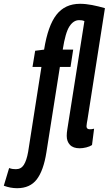

<svg xmlns="http://www.w3.org/2000/svg" viewBox="-143 -770 572 1010"><path d="M-53 220Q-88 220 -123 207L-95 114Q-84 118 -75.5 119Q-67 120 -59 120Q-32 120 -17.5 97Q-3 74 5 29L75 -418H28L42 -503L89 -509Q109 -635 154 -692.5Q199 -750 278 -750Q308 -750 341.5 -743.5Q375 -737 409 -727L317 -140Q316 -137 314 -123.5Q312 -110 312 -106Q312 -90 329 -90Q333 -90 339 -90.5Q345 -91 352 -93L341 -7Q329 1 310.5 5.5Q292 10 276 10Q242 10 225 -8Q208 -26 208 -55Q208 -71 211 -89L301 -659Q294 -662 288 -663Q282 -664 273 -664Q244 -664 222.5 -631.5Q201 -599 187 -509H242L228 -418H172L101 32Q86 127 50.5 173.5Q15 220 -53 220Z"/></svg>

Font: Georama Extra Condensed SemiBold
Style: Italic
Weight: 600
Width: 2
Italic angle: -9°
Designer: Jean-Baptiste Levee
Foundry: Production Type
Version: Version 1.000